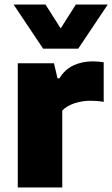

<svg xmlns="http://www.w3.org/2000/svg" viewBox="-20 -828 496 848"><path d="M58.5 0V-548.5H218.5L234 -482H242.5Q265.5 -520.5 303.8 -538.8Q342 -557 390 -557Q403 -557 415.5 -555.8Q428 -554.5 438 -553V-378Q423.5 -381 407.5 -382Q391.5 -383 378 -383Q344 -383 309.5 -372Q275 -361 255 -339.5V0ZM170.5 -613 40 -808H181L248 -702.5L315 -808H456L325.5 -613Z"/></svg>

Font: Encode Sans SemiExpanded SemiExpanded ExtraBold
Style: Regular
Weight: 800
Width: 6
Designer: Multiple Designers
Foundry: Impallari Type
Version: Version 3.000; ttfautohint (v1.8.3) -l 8 -r 50 -G 200 -x 14 